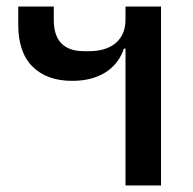

<svg xmlns="http://www.w3.org/2000/svg" viewBox="-20 -569 592 589"><path d="M365 -420H360Q354 -401 342 -383.5Q330 -366 311 -352Q292 -338 265 -329.5Q238 -321 201 -321Q124 -321 80 -364.5Q36 -408 36 -493V-549H145V-508Q145 -412 238 -412H254Q277 -412 297 -417.5Q317 -423 332 -434.5Q347 -446 356 -464.5Q365 -483 365 -509V-549H474V0H365Z"/></svg>

Font: IBM Plex Sans Thai Medium
Style: Regular
Weight: 500
Designer: Mike Abbink, Paul van der Laan, Pieter van Rosmalen, Ben Mitchell, Mark Frömberg
Foundry: Bold Monday
Version: Version 1.1